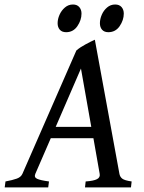

<svg xmlns="http://www.w3.org/2000/svg" viewBox="-40 -816 627 836"><path d="M202.6 -263.7H357.4L312.5 -517.6ZM366.7 -214.4H181.2L113.8 -59.1Q107.4 -43.9 121.8 -37.4Q136.2 -30.8 173.3 -25.9L169.9 0H-19.5L-16.1 -25.9Q15.1 -31.7 33.2 -38.3Q51.3 -44.9 57.6 -59.1L292.5 -596.2Q309.1 -610.4 332.8 -623Q356.4 -635.7 373 -643.1L480 -59.1Q482.4 -45.9 492.4 -38.1Q502.4 -30.3 533.2 -25.9L530.3 0H330.1L333 -25.9Q367.7 -28.3 382.3 -35.9Q397 -43.5 394 -59.1ZM499 -756.8Q499 -728.5 481 -702.1Q462.9 -675.8 431.6 -675.8Q414.1 -675.8 404.5 -686.5Q395 -697.3 395 -714.8Q395 -732.9 403.1 -751.7Q411.1 -770.5 426.3 -783.4Q441.4 -796.4 461.4 -796.4Q479.5 -796.4 489.3 -785.2Q499 -773.9 499 -756.8ZM314.9 -756.8Q314.9 -728.5 296.9 -702.1Q278.8 -675.8 248 -675.8Q230 -675.8 220.5 -686.5Q210.9 -697.3 210.9 -714.8Q210.9 -732.9 219.2 -751.7Q227.5 -770.5 242.7 -783.4Q257.8 -796.4 277.8 -796.4Q295.4 -796.4 305.2 -785.2Q314.9 -773.9 314.9 -756.8Z"/></svg>

Font: Gentium Book Plus
Style: Italic
Weight: 400
Italic angle: -8°
Designer: Victor Gaultney, Annie Olsen, Iska Routamaa, Becca Hirsbrunner
Foundry: SIL International
Version: Version 6.101